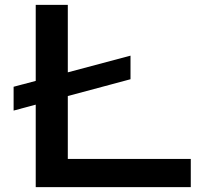

<svg xmlns="http://www.w3.org/2000/svg" viewBox="-20 -770 822 790"><path d="M36 -413 517 -541V-444L36 -315ZM259 -750V-59L200 -116H765V0H127V-750Z"/></svg>

Font: Unbounded
Style: Regular
Weight: 400
Designer: Luke Prowse, Jean-Baptiste Morizot, Fátima Lázaro, Florian Runge
Foundry: NaN
Version: Version 1.701;gftools[0.9.28.dev5+ged2979d]